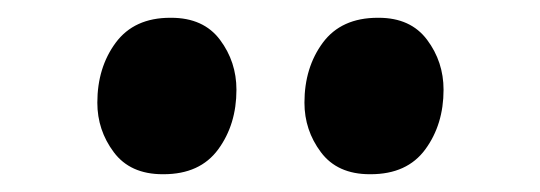

<svg xmlns="http://www.w3.org/2000/svg" viewBox="-20 -834 608 216"><path d="M163 -638Q126.5 -638 108 -662.8Q89.5 -687.5 89.5 -718.5Q89.5 -758 110.2 -786Q131 -814 171.5 -814H172.5Q209 -814 227.5 -789.2Q246 -764.5 246 -733Q246 -694 225.5 -666Q205 -638 164 -638ZM396 -638Q359.5 -638 341 -662.8Q322.5 -687.5 322.5 -718.5Q322.5 -758 343.2 -786Q364 -814 405 -814H406Q442 -814 460.5 -789.2Q479 -764.5 479 -733Q479 -694 458.5 -666Q438 -638 397 -638Z"/></svg>

Font: Merriweather 24pt Black
Style: Regular
Weight: 900
Designer: Eben Sorkin
Foundry: Eben Sorkin
Version: Version 2.100